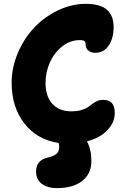

<svg xmlns="http://www.w3.org/2000/svg" viewBox="-20 -761 655 990"><path d="M273.9 209Q225.1 209 195.6 187Q166 165 166 124Q166 65.4 225.1 51.8Q257.3 44.4 271.2 32.2Q285.2 20 285.2 -2Q285.2 -16.6 282.2 -23.9Q169.4 -41.5 104.7 -125.7Q40 -210 40 -334Q40 -412.6 72 -487.8Q104 -563 156.2 -618.4Q208.5 -673.8 278.8 -707.5Q349.1 -741.2 421.9 -741.2Q497.1 -741.2 531.5 -710.7Q565.9 -680.2 565.9 -621.1Q565.9 -565.4 541 -527.1Q516.1 -488.8 470.2 -488.8Q448.7 -488.8 435.3 -500.5Q421.9 -512.2 421.9 -529.8Q421.9 -543.5 415.8 -548.8Q409.7 -554.2 391.1 -554.2Q341.3 -554.2 300 -521.2Q258.8 -488.3 236.8 -438.2Q214.8 -388.2 214.8 -334Q214.8 -263.7 250.2 -225.3Q285.6 -187 347.2 -187Q376.5 -187 398.2 -193.1Q419.9 -199.2 432.6 -208Q445.3 -216.8 456.1 -225.3Q466.8 -233.9 481 -240Q495.1 -246.1 513.2 -246.1Q571.8 -246.1 571.8 -178.2Q571.8 -130.4 533.9 -90.1Q496.1 -49.8 428.2 -32.2Q451.2 8.3 451.2 69.8Q451.2 134.8 403.8 171.9Q356.4 209 273.9 209Z"/></svg>

Font: Shantell Sans Bouncy
Style: Regular
Weight: 800
Designer: Stephen Nixon, Anya Danilova, Shantell Martin
Foundry: Arrow Type
Version: Version 1.006;[9816181b4]